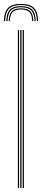

<svg xmlns="http://www.w3.org/2000/svg" viewBox="-32 -952 213 972"><path d="M74.5 -932.2Q120 -932.2 140 -912Q160 -891.8 161 -845.2H155Q154 -888.8 135.2 -907.6Q116.5 -926.5 74.5 -926.5Q32.2 -926.5 13.6 -907.6Q-5 -888.8 -6 -845.2H-12Q-11 -891.8 9 -912Q29 -932.2 74.5 -932.2ZM74.5 -921Q113.5 -921 130.8 -903.4Q148 -885.8 148.8 -845.2H142.8Q142 -882.8 126.1 -899Q110.2 -915.2 74.5 -915.2Q38.8 -915.2 22.9 -899Q7 -882.8 6.2 -845.2H0Q1 -885.8 18.2 -903.4Q35.5 -921 74.5 -921ZM74.5 -909.8Q107.2 -909.8 121.6 -894.8Q136 -879.8 136.5 -845.2H130.8Q130.5 -876.8 117.2 -890.4Q104 -904 74.5 -904Q45 -904 31.8 -890.4Q18.5 -876.8 18 -845.2H12.2Q13 -879.8 27.4 -894.8Q41.8 -909.8 74.5 -909.8ZM82.8 0V-800H89V0ZM58.5 0V-800H64.5V0ZM70.5 0V-800H76.8V0Z"/></svg>

Font: Big Shoulders Inline Display Thin ExtraLight
Style: Regular
Weight: 250
Version: Version 2.002